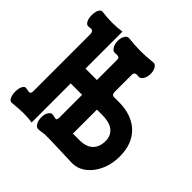

<svg xmlns="http://www.w3.org/2000/svg" viewBox="-140 -652 779 779"><g transform="rotate(45 250.0 -262.0)"><path d="M245.1 -4.9 362.3 -1Q417 3.9 455.1 -43.9Q491.2 -90.8 491.2 -157.2Q491.2 -228.5 449.2 -269.5Q406.2 -310.5 332 -310.5H316.4Q301.8 -309.6 297.9 -311.5Q292 -314.5 291 -326.2V-423.8Q291 -434.6 296.9 -438.5Q299.8 -440.4 311.5 -440.4L314.5 -439.5Q327.1 -438.5 335 -452.1Q342.8 -463.9 342.8 -482.4Q342.8 -501 335 -512.7Q327.1 -525.4 314.5 -522.5Q279.3 -518.6 248 -518.6Q216.8 -518.6 182.6 -522.5Q168.9 -525.4 161.1 -512.7Q153.3 -501 153.3 -482.4Q153.3 -463.9 161.1 -452.1Q168.9 -438.5 182.6 -439.5L184.6 -440.4Q198.2 -440.4 201.2 -438.5Q206.1 -435.5 206.1 -423.8V-310.5H140.6V-522.5Q112.3 -518.6 85.9 -518.6Q55.7 -518.6 28.3 -522.5Q17.6 -524.4 10.7 -511.7Q4.9 -500 4.9 -481.4Q4.9 -463.9 10.7 -452.1Q17.6 -438.5 28.3 -439.5Q43 -442.4 48.8 -439.5Q55.7 -435.5 55.7 -420.9V-95.7Q55.7 -84 49.8 -82Q46.9 -80.1 33.2 -83L28.3 -84Q17.6 -86.9 10.7 -73.2Q4.9 -61.5 4.9 -43Q4.9 -25.4 10.7 -12.7Q17.6 1 28.3 -1Q66.4 -4.9 91.8 -4.9Q120.1 -4.9 140.6 -1V-225.6H206.1V-91.8Q205.1 -82 201.2 -81.1Q198.2 -80.1 186.5 -83L182.6 -84Q168.9 -87.9 161.1 -74.2Q153.3 -62.5 153.3 -43.9Q153.3 -25.4 161.1 -12.7Q168.9 1 182.6 -1Q202.1 -3.9 211.9 -4.9Q223.6 -4.9 245.1 -4.9ZM291 -87.9V-225.6H322.3Q359.4 -225.6 381.8 -210.9Q406.2 -193.4 406.2 -160.2Q406.2 -123 382.8 -103.5Q363.3 -87.9 331.1 -87.9Z"/></g></svg>

Font: GungsuhChe
Style: Regular
Weight: 400
Monospace: yes
Version: Version 2.21